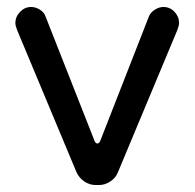

<svg xmlns="http://www.w3.org/2000/svg" viewBox="-20 -553 558 550"><path d="M254 -23Q236 -23 221 -33.5Q206 -44 199 -60L29 -467Q24 -480 24 -487Q24 -505 37.5 -519Q51 -533 69 -533Q82 -533 94 -525.5Q106 -518 110 -507L251 -149Q254 -142 259 -142Q264 -142 267 -149L407 -507Q412 -518 424 -525.5Q436 -533 448 -533Q467 -533 480 -519Q493 -505 493 -487Q493 -480 488 -467L318 -60Q312 -44 296.5 -33.5Q281 -23 264 -23Z"/></svg>

Font: Huninn
Style: Regular
Weight: 400
Designer: justfont
Foundry: justfont
Version: Version 1.003